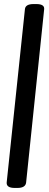

<svg xmlns="http://www.w3.org/2000/svg" viewBox="-20 -789 240 948"><path d="M53 139Q11 139 13 112L103 -743Q105 -769 146 -769H159Q201 -769 198 -743L109 112Q106 139 66 139Z"/></svg>

Font: Asap Condensed Condensed SemiBold
Style: Italic
Weight: 600
Width: 3
Italic angle: -6°
Designer: Pablo Cosgaya
Foundry: Omnibus-Type
Version: Version 3.001; ttfautohint (v1.8.4.7-5d5b)